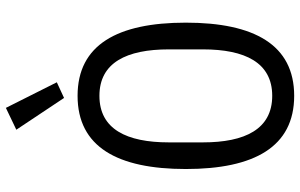

<svg xmlns="http://www.w3.org/2000/svg" viewBox="-200 -788 1001 640"><g transform="rotate(-90 300.0 -468.5)"><path d="M300.1 12.1C470.2 12.1 544 -121.1 544 -349.1C544 -577.1 470.2 -709.9 300.1 -709.9C130 -709.9 56.1 -577.1 56.1 -349.1C56.1 -121.1 130 12.1 300.1 12.1ZM144.9 -291.9V-405.9C144.9 -546.2 188.9 -637.1 300.1 -637.1C410.9 -637.1 454.9 -546.2 454.9 -405.9V-291.9C454.9 -152 410.9 -61.1 300.1 -61.1C188.9 -61.1 144.9 -152 144.9 -291.9ZM187.1 -914.1 293 -755 345.2 -779.1 259.9 -948.9Z"/></g></svg>

Font: Margiela Mono
Style: Regular
Weight: 400
Designer: Mike Abbink, Paul van der Laan, Pieter van Rosmalen
Foundry: Bold Monday
Version: Version 2.003 2021